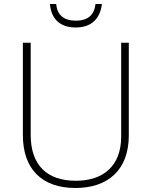

<svg xmlns="http://www.w3.org/2000/svg" viewBox="-20 -927 756 957"><path d="M488 -907H456C450 -854 420 -824 358 -824C297 -824 265 -853 260 -907H229C235 -832 280 -790 357 -790C434 -790 479 -832 488 -907ZM622 -252V-714H584V-246C584 -103 498 -26 358 -26C214 -26 133 -104 133 -255V-714H94V-254C94 -84 189 10 356 10C518 10 622 -80 622 -252Z"/></svg>

Font: Noto Sans Sinhala ExtraLight
Style: Regular
Weight: 200
Designer: Jelle Bosma - Monotype Design Team
Foundry: Monotype Imaging Inc.
Version: Version 2.006